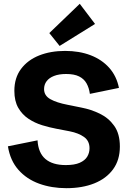

<svg xmlns="http://www.w3.org/2000/svg" viewBox="-20 -986 688 1019"><path d="M332.5 12.7Q253.9 12.7 187.7 -11.2Q121.6 -35.2 77.9 -84.5Q34.2 -133.8 22 -209.5L179.2 -241.2Q183.1 -174.8 220.9 -142.3Q258.8 -109.9 329.1 -109.9Q375.5 -109.9 403.1 -122.1Q430.7 -134.3 442.9 -154.5Q455.1 -174.8 455.1 -199.2Q455.1 -238.3 426 -259Q397 -279.8 350.1 -289.1L279.3 -302.7Q242.7 -309.6 203.6 -321.5Q164.6 -333.5 131.1 -355.7Q97.7 -377.9 76.9 -413.8Q56.2 -449.7 56.2 -503.9Q56.2 -572.8 91.6 -620.1Q127 -667.5 187.7 -691.7Q248.5 -715.8 325.7 -715.8Q400.9 -715.8 460.7 -692.9Q520.5 -669.9 559.6 -626.2Q598.6 -582.5 611.3 -519.5L457 -487.8Q452.6 -520 439.2 -543.7Q425.8 -567.4 399.9 -580.3Q374 -593.3 331.1 -593.3Q293 -593.3 266.8 -583Q240.7 -572.8 227.3 -554.9Q213.9 -537.1 213.9 -513.2Q213.9 -478.5 247.3 -459.7Q280.8 -440.9 339.4 -429.7L412.1 -415Q462.9 -405.3 509.8 -382.6Q556.6 -359.9 586.4 -317.9Q616.2 -275.9 616.2 -208Q616.2 -136.7 580.1 -87.4Q543.9 -38.1 480.2 -12.7Q416.5 12.7 332.5 12.7ZM296.4 -742.2 241.7 -810.5 403.3 -965.8 484.4 -858.9Z"/></svg>

Font: Schibsted Grotesk
Style: Bold
Weight: 700
Designer: Bakken & Baeck AS, Henrik Kongsvoll
Foundry: Schibsted ASA
Version: Version 1.100;gftools[0.9.25]